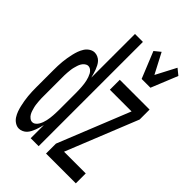

<svg xmlns="http://www.w3.org/2000/svg" viewBox="-229 -858 957 957"><g transform="rotate(45 250.0 -379.0)"><path d="M350 -600 293 -740 325 -766 381 -659 437 -766 469 -740 412 -600ZM92 8Q78 8 64.5 -0.5Q51 -9 42.5 -22.5Q34 -36 29 -50Q24 -64 20.5 -79Q17 -94 14.5 -109Q12 -124 10.5 -139Q9 -154 8.5 -169.5Q8 -185 8 -200V-320Q8 -335 8.5 -350.5Q9 -366 10.5 -381Q12 -396 14.5 -411Q17 -426 20.5 -441Q24 -456 29 -470Q34 -484 42.5 -497.5Q51 -511 64.5 -519.5Q78 -528 92 -528Q103 -528 114 -523Q125 -518 132.5 -510Q140 -502 145.5 -491.5Q151 -481 155 -470.5Q159 -460 162 -449Q165 -438 168 -427V-735H224V0H168V-93Q165 -82 162 -71Q159 -60 155 -49.5Q151 -39 145.5 -28.5Q140 -18 132.5 -10Q125 -2 114 3Q103 8 92 8ZM276 0V-70L429 -450H276V-520H486V-450L333 -70H486V0ZM116 -62Q126 -62 134 -68.5Q142 -75 147 -83.5Q152 -92 155.5 -101.5Q159 -111 161 -120.5Q163 -130 164.5 -140Q166 -150 166.5 -160Q167 -170 167.5 -180Q168 -190 168 -200V-320Q168 -330 167.5 -340Q167 -350 166.5 -360Q166 -370 164.5 -380Q163 -390 161 -399.5Q159 -409 155.5 -418.5Q152 -428 147.5 -436.5Q143 -445 134.5 -451.5Q126 -458 116 -458Q107 -458 98.5 -451.5Q90 -445 85 -436.5Q80 -428 77 -418.5Q74 -409 71.5 -399.5Q69 -390 68 -380Q67 -370 66 -360Q65 -350 65 -340Q65 -330 65 -320V-200Q65 -190 65 -180Q65 -170 66 -160Q67 -150 68 -140Q69 -130 71.5 -120.5Q74 -111 77 -101.5Q80 -92 85 -83.5Q90 -75 98.5 -68.5Q107 -62 116 -62Z"/></g></svg>

Font: Iosevka Custom
Style: Regular
Weight: 400
Monospace: yes
Designer: Belleve Invis
Foundry: Belleve Invis
Version: Version 32.5.0; ttfautohint (v1.8.4)